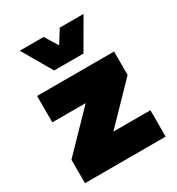

<svg xmlns="http://www.w3.org/2000/svg" viewBox="-168 -802 836 907"><g transform="rotate(-30 250.0 -348.0)"><path d="M30 0V-128L222 -326H40V-470H460V-342L268 -144H470V0ZM170 -534 76 -696H206L250 -625L294 -696H424L330 -534Z"/></g></svg>

Font: Celebes Black
Style: Regular
Weight: 900
Designer: Anugrah Pasau
Foundry: Lafontype
Version: Version 1.000; ttfautohint (v1.8.4)